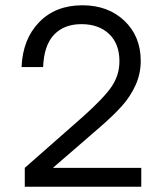

<svg xmlns="http://www.w3.org/2000/svg" viewBox="-20 -710 622 730"><path d="M62 -455.1Q66.4 -561.5 128.9 -625.7Q191.4 -689.9 293 -689.9Q391.1 -689.9 453.1 -630.9Q515.1 -571.8 515.1 -478Q515.1 -430.2 495.8 -387.2Q476.6 -344.2 444.1 -307.6Q411.6 -271 356 -223.1L181.2 -71.8H517.1V0H74.2V-71.8L293.9 -265.1Q373 -335.4 403.6 -379.6Q434.1 -423.8 434.1 -477.1Q434.1 -543.9 394.5 -581.1Q355 -618.2 290 -618.2Q223.1 -618.2 185.1 -577.6Q147 -537.1 144 -455.1Z"/></svg>

Font: TASA Orbiter Deck
Style: Regular
Weight: 400
Designer: Weizhong Zhang
Version: Version 1.000;Glyphs 3.1.2 (3151)